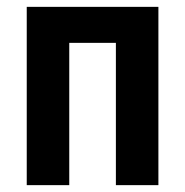

<svg xmlns="http://www.w3.org/2000/svg" viewBox="-20 -540 540 560"><path d="M58 0V-520H442V0H318V-415H182V0Z"/></svg>

Font: Iosevka Curly Extrabold
Style: Regular
Weight: 800
Monospace: yes
Designer: Belleve Invis
Foundry: Belleve Invis
Version: Version 22.1.2; ttfautohint (v1.8.4)